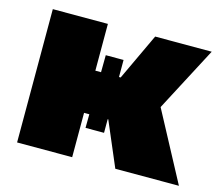

<svg xmlns="http://www.w3.org/2000/svg" viewBox="-83 -654 875 761"><g transform="rotate(15 354.5 -273.5)"><path d="M448 0 341 -251 519 -356 709 0ZM45 0V-547H271V0ZM213 -182V-355H417V-182ZM541 -250 335 -270 465 -547H697ZM292 -126 295 -425H368V-126Z"/></g></svg>

Font: MOST Montserrat Black
Style: Regular
Weight: 900
Designer: Julieta Ulanovsky
Foundry: Julieta Ulanovsky
Version: Version 8.000;March 11, 2024;FontCreator 15.0.0.2926 64-bit